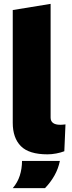

<svg xmlns="http://www.w3.org/2000/svg" viewBox="-20 -790 375 994"><path d="M226 9Q130 9 88 -33.5Q46 -76 46 -154V-738L242 -770V-181Q242 -163 254.5 -153.5Q267 -144 292 -144Q297 -144 304 -144.5Q311 -145 319 -146L313 -7Q295 0 271.5 4.5Q248 9 226 9ZM46 184Q71 155 82.5 119Q94 83 94 43H290Q282 83 262 118.5Q242 154 213 184Z"/></svg>

Font: REM ExtraBold
Style: Regular
Weight: 800
Designer: Octavio Pardo
Foundry: Ashler Design
Version: Version 1.005;gftools[0.9.28]